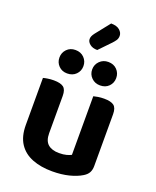

<svg xmlns="http://www.w3.org/2000/svg" viewBox="-167 -1006 906 1116"><g transform="rotate(20 286.5 -447.5)"><path d="M58.7 -186V-259.3H202.6V-187.2Q202.6 -140.2 227 -119.3Q251.4 -98.4 295.1 -98.4Q323 -98.4 341.8 -103.7Q360.5 -109.1 370.1 -114.5V-259.3H514.1V-97.6Q514.1 -73.8 505 -57Q496 -40.3 475 -27.6Q443.7 -8.2 397.4 3.5Q351.1 15.1 294.1 15.1Q223.8 15.1 170.6 -5.8Q117.3 -26.7 88 -71.1Q58.7 -115.5 58.7 -186ZM514.1 -213.7H370.1V-477Q379.4 -479.8 397 -482.6Q414.6 -485.5 434.8 -485.5Q476.7 -485.5 495.4 -471.3Q514.1 -457.1 514.1 -417.9ZM202.6 -213.7H58.7V-477Q67.9 -479.8 85.5 -482.6Q103.1 -485.5 123.7 -485.5Q165.2 -485.5 183.9 -471.3Q202.6 -457.1 202.6 -417.9ZM256.6 -621.6Q256.6 -591.2 235.8 -570.3Q215.1 -549.4 181.5 -549.4Q149.4 -549.4 128.8 -570.3Q108.2 -591.2 108.2 -621.6Q108.2 -651.9 128.8 -673.2Q149.4 -694.4 181.5 -694.4Q215.1 -694.4 235.8 -673.2Q256.6 -651.9 256.6 -621.6ZM459.4 -621.6Q459.4 -591.2 438.9 -570.3Q418.3 -549.4 385 -549.4Q353.2 -549.4 332 -570.3Q310.7 -591.2 310.7 -621.6Q310.7 -651.9 332 -673.2Q353.2 -694.4 385 -694.4Q418.3 -694.4 438.9 -673.2Q459.4 -651.9 459.4 -621.6ZM252.6 -821 323.3 -910Q359.4 -909.7 376.9 -894Q394.5 -878.4 394.5 -858.8Q394.5 -843 386.5 -830.9Q378.6 -818.9 362.9 -802.9L299.8 -737.3Q270.8 -737.3 253.6 -751.3Q236.3 -765.3 236.3 -782.6Q236.3 -792.1 240.1 -800.8Q243.8 -809.5 252.6 -821Z"/></g></svg>

Font: Baloo Bhaina 2
Style: Regular
Weight: 400
Designer: Yesha Goshar, Manish Minz, Shuchita Grover and Ek Type
Foundry: Ek Type
Version: Version 1.700